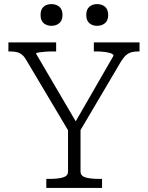

<svg xmlns="http://www.w3.org/2000/svg" viewBox="-20 -917 722 937"><path d="M312 -299 320 -268 107 -626Q97 -643 85.5 -651.5Q74 -660 60 -663Q46 -666 28 -666H21V-710H254V-666H239Q218 -666 199 -664.5Q180 -663 168 -661Q156 -659 156 -655L363 -302L334 -298L534 -645Q534 -652 522 -656.5Q510 -661 491 -663.5Q472 -666 451 -666H438V-710H661V-666H654Q636 -666 621.5 -662Q607 -658 595 -647.5Q583 -637 570 -616L364 -267L373 -299V-80Q373 -58 398 -51Q423 -44 460 -44H478V0H206V-44H224Q262 -44 287 -51Q312 -58 312 -80ZM285 -844Q285 -817 269.5 -804Q254 -791 231 -791Q208 -791 193 -804Q178 -817 178 -844Q178 -871 192.5 -884Q207 -897 231 -897Q254 -897 269.5 -884Q285 -871 285 -844ZM508 -844Q508 -817 492.5 -804Q477 -791 454 -791Q431 -791 416 -804Q401 -817 401 -844Q401 -871 416 -884Q431 -897 454 -897Q477 -897 492.5 -884Q508 -871 508 -844Z"/></svg>

Font: Roboto Serif 20pt ExtraLight
Style: Regular
Weight: 250
Version: Version 1.008